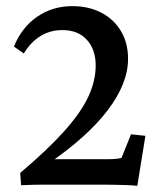

<svg xmlns="http://www.w3.org/2000/svg" viewBox="-20 -602 525 626"><path d="M48.8 2 45.9 -38.1Q135.7 -114.3 189.9 -174.8Q244.1 -235.4 268.1 -287.1Q292 -338.9 292 -388.7Q292 -440.4 263.2 -472.2Q234.4 -503.9 183.6 -503.9Q104.5 -503.9 57.6 -427.7L25.4 -450.2Q50.8 -512.7 101.1 -547.4Q151.4 -582 215.8 -582Q269.5 -582 310.5 -560.5Q351.6 -539.1 374.5 -500.5Q397.5 -461.9 397.5 -410.2Q397.5 -330.1 331.5 -243.2Q265.6 -156.2 138.7 -69.3L140.6 -83H334Q347.7 -83 357.4 -84Q367.2 -85 376 -86.9L407.2 -164.1L454.1 -159.2L427.7 3.9Q412.1 2 393.1 1.5Q374 1 355 0.5Q335.9 0 317.4 0H122.1Q103.5 0 85.4 0.5Q67.4 1 48.8 2Z"/></svg>

Font: Crimson Pro Medium
Style: Regular
Weight: 500
Designer: Jacques Le Bailly
Foundry: Baron von Fonthausen
Version: Version 1.003